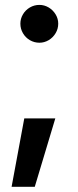

<svg xmlns="http://www.w3.org/2000/svg" viewBox="-20 -543 312 768"><path d="M119.1 204.1H26.4L77.1 -69.3H201.2ZM61.5 -448.2Q61.5 -468.3 71.8 -485.6Q82 -502.9 99.6 -513.2Q117.2 -523.4 137.7 -523.4Q157.2 -523.4 174.6 -513.2Q191.9 -502.9 202.4 -485.6Q212.9 -468.3 212.9 -448.2Q212.9 -427.7 202.4 -410.2Q191.9 -392.6 174.6 -382.3Q157.2 -372.1 137.7 -372.1Q117.2 -372.1 99.6 -382.3Q82 -392.6 71.8 -410.2Q61.5 -427.7 61.5 -448.2Z"/></svg>

Font: Pretendard JP SemiBold
Style: Regular
Weight: 600
Designer: Base glyphs from Inter by Rasmus Andersson; Hangeul glyphs from Noto Sans CJK(Source Han Sans) by Jang Soo-young and Kan
Foundry: Kil Hyung-jin
Version: Version 1.309